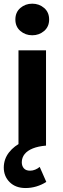

<svg xmlns="http://www.w3.org/2000/svg" viewBox="-27 -772 335 1018"><path d="M71 0V-505H217V0ZM144 -585Q107.5 -585 81 -607.8Q54.5 -630.5 54.5 -668.5Q54.5 -707 81 -729.8Q107.5 -752.5 144 -752.5Q180.5 -752.5 207 -729.8Q233.5 -707 233.5 -668.5Q233.5 -630.5 207 -607.8Q180.5 -585 144 -585ZM108.5 225Q56 225 24.5 194Q-7 163 -7 116Q-6.5 71 20.8 36Q48 1 95.2 -21Q142.5 -43 203.5 -49L217 0Q175.5 3.5 147 15Q118.5 26.5 103.8 44.8Q89 63 88.5 88Q88.5 108 99.5 120.5Q110.5 133 132.5 133Q146 133 159.5 127.5Q173 122 183.5 113L218.5 192.5Q194.5 208 166.2 216.5Q138 225 108.5 225Z"/></svg>

Font: Geologica Cursive SemiBold
Style: Regular
Weight: 600
Designer: Sindre Bremnes, Frode Helland
Foundry: Monokrom Skriftforlag AS
Version: Version 1.010;gftools[0.9.28]